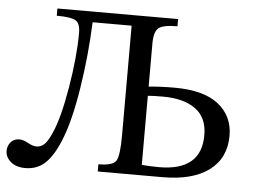

<svg xmlns="http://www.w3.org/2000/svg" viewBox="-87 -719 1060 794"><g transform="rotate(5 443.0 -322.5)"><path d="M432 -613H270Q265 -478 243 -338Q221 -198 188 -118Q161 -51 127.5 -19.5Q94 12 45 12Q7 12 -15.5 -7Q-38 -26 -38 -53Q-38 -73 -25 -88.5Q-12 -104 11 -104Q27 -104 47.5 -92.5Q68 -81 83 -81Q101 -81 115 -93.5Q129 -106 145 -142Q174 -205 196 -335.5Q218 -466 218 -564Q218 -605 197.5 -616Q177 -627 120 -627V-657H621V-627Q563 -627 543.5 -612Q524 -597 524 -547V-368Q572 -373 631 -373Q753 -373 814 -324.5Q875 -276 875 -195Q875 -102 807 -51Q739 0 614 0H345V-30Q405 -30 418.5 -52Q432 -74 432 -156ZM771 -188Q771 -261 722 -296.5Q673 -332 587 -332Q546 -332 524 -330V-43Q562 -40 596 -40Q771 -40 771 -188Z"/></g></svg>

Font: myMathFont
Style: Regular
Weight: 400
Designer: Ross Mills, John Hudson & Paul Hanslow, Tiro Typeworks Ltd; with prior portions MicroPress Inc., and Coen Hoffman. Math 
Foundry: Tiro Typeworks Ltd
Version: Version 2.13 b171